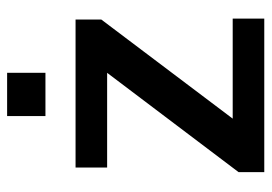

<svg xmlns="http://www.w3.org/2000/svg" viewBox="-129 -615 744 526"><g transform="rotate(-90 243.0 -352.0)"><path d="M34.5 0V-70.5L306.5 -430.5H47V-517H452.5V-446.5L181 -86.5H455V0ZM188 -599.5V-704.5H306.5V-599.5Z"/></g></svg>

Font: Public Sans SemiBold
Style: Regular
Weight: 600
Designer: The Public Sans Project Authors: Dan O. Williams and USWDS (Libre Franklin designed by Pablo Impallari and Rodrigo Fuenz
Version: Version 1.007